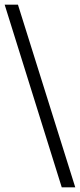

<svg xmlns="http://www.w3.org/2000/svg" viewBox="-20 -755 343 824"><path d="M303 49H245L0 -735H57Z"/></svg>

Font: Archivo Expanded ExtraLight
Style: Regular
Weight: 250
Width: 7
Designer: Hector Gatti
Foundry: Omnibus-Type
Version: Version 2.001